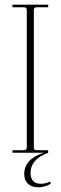

<svg xmlns="http://www.w3.org/2000/svg" viewBox="-20 -650 258 817"><path d="M33 0V-11H82Q94 -11 94 -23V-607Q94 -619 82 -619H33V-630H185V-619H135Q124 -619 124 -607V-23Q124 -11 135 -11H185V0Q110 28 110 85Q110 132 154 132Q176 132 193 122L196 132Q169 147 144 147Q115 147 99 132Q83 117 83 91Q83 27 166 0Z"/></svg>

Font: Arapey Thin-Display
Style: Regular
Weight: 100
Designer: Eduardo Rodriguez Tunni
Foundry: Eduardo Rodriguez Tunni
Version: Version 4.000